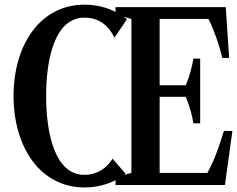

<svg xmlns="http://www.w3.org/2000/svg" viewBox="-20 -792 1015 822"><path d="M342 10.5C390.5 10.5 436 -1 474.5 -20.5V0H943L975 -231.5H938.5C920 -171.5 901 -111.5 867.5 -51.5H663.5V-377.5H775C791 -340.5 802 -301.5 808 -264H837V-541H808C801.5 -504 792 -465 775 -427H663.5V-711H872.5C899 -657.5 918.5 -597.5 932 -544H961L946.5 -761.5H474.5V-741C435.5 -761 390.5 -772 342 -772C151.5 -772 38 -599.5 38 -381C38 -163 151.5 10.5 342 10.5ZM518 -48 462 -112.5C436.5 -71.5 396 -43.5 341 -43.5C215.5 -43.5 177.5 -219.5 177.5 -381C177.5 -541.5 215 -716.5 341.5 -716.5C403 -716.5 445.5 -682.5 470 -631L523.5 -709.5C519 -713 514.5 -716.5 510 -720L542.5 -711V-52L512 -43C514 -44.5 516 -46 518 -48Z"/></svg>

Font: Libre Caslon Condensed SemiBold
Style: Regular
Weight: 600
Designer: Pablo Impallari, Rodrigo Fuenzalida, Katja Schimmel, Ertekin Erdin
Foundry: Pablo Impallari, Rodrigo Fuenzalida
Version: Version 2.000;gftools[0.9.33]